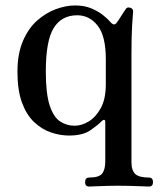

<svg xmlns="http://www.w3.org/2000/svg" viewBox="-20 -485 587 704"><path d="M307 199Q292 199 292 183Q292 166 307 166Q343 166 354.5 151.5Q366 137 366 106V-38Q366 -45 362 -45.5Q358 -46 353 -41Q341 -28 312.5 -8Q284 12 233 12Q200 12 166.5 0.5Q133 -11 105 -37.5Q77 -64 60.5 -109Q44 -154 44 -222Q44 -288 64 -334.5Q84 -381 116 -409.5Q148 -438 185 -451.5Q222 -465 255 -465Q290 -465 315.5 -454Q341 -443 358.5 -429Q376 -415 385 -404Q399 -388 408 -402Q413 -408 424.5 -426.5Q436 -445 442 -453Q447 -460 458 -456.5Q469 -453 468 -442Q467 -432 464.5 -392.5Q462 -353 462 -282V109Q462 140 476 153Q490 166 526 166Q541 166 541 183Q541 199 526 199Q519 199 498.5 198Q478 197 454 196.5Q430 196 413 196Q397 196 374.5 196.5Q352 197 333 198Q314 199 307 199ZM254 -24Q279 -24 305 -39.5Q331 -55 349.5 -88.5Q368 -122 368 -176V-268Q368 -353 338 -391Q308 -429 263 -429Q206 -429 177 -382.5Q148 -336 148 -222Q148 -142 162 -99Q176 -56 200 -40Q224 -24 254 -24Z"/></svg>

Font: Zen Old Mincho SemiBold
Style: Regular
Weight: 600
Version: Version 1.500